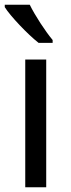

<svg xmlns="http://www.w3.org/2000/svg" viewBox="-21 -786 299 806"><path d="M104 -766H-1V-756C22 -719 95 -642 141 -606H200V-618C169 -655 126 -721 104 -766ZM173 0V-536H85V0Z"/></svg>

Font: Noto Sans Brahmi
Style: Regular
Weight: 400
Designer: Monotype Design Team
Foundry: Monotype Imaging Inc.
Version: Version 2.004